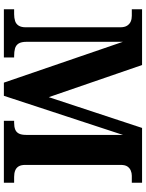

<svg xmlns="http://www.w3.org/2000/svg" viewBox="99 -853 754 992"><g transform="rotate(90 476.0 -357.0)"><path d="M28 0V-53H53Q73 -53 88.5 -58Q104 -63 112.5 -76.5Q121 -90 121 -113V-601Q121 -624 112.5 -637Q104 -650 91 -655.5Q78 -661 62 -661H28V-714H316L482 -232L641 -714H924V-661H888Q874 -661 861 -655.5Q848 -650 840 -638Q832 -626 832 -603V-111Q832 -89 839.5 -76.5Q847 -64 861 -58.5Q875 -53 894 -53H924V0H604V-53H614Q635 -53 649 -58.5Q663 -64 670 -77.5Q677 -91 677 -115V-615L475 0H407L196 -615V-118Q196 -90 205 -76Q214 -62 230.5 -57.5Q247 -53 270 -53H277V0Z"/></g></svg>

Font: Noto Serif Khmer
Style: Bold
Weight: 700
Version: Version 2.003